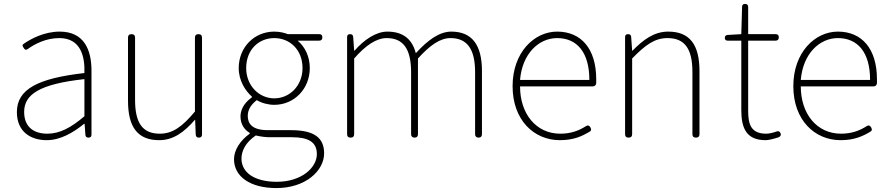

<svg xmlns="http://www.w3.org/2000/svg" viewBox="-20 -701 4529 978"><path d="M446 -255V-341C446 -448 408 -540 284 -540C205 -540 137 -503 101 -478C92 -472 94 -467 100 -458C106 -448 111 -444 121 -451C157 -477 214 -507 282 -507C391 -507 413 -414 410 -329C173 -302 66 -247 66 -130C66 -30 136 13 218 13C288 13 354 -26 408 -70H411L415 -14C416 -4 421 0 431 0C441 0 446 -5 446 -15V-170ZM410 -250V-203V-109C341 -50 284 -20 221 -20C157 -20 103 -50 103 -131C103 -220 181 -273 410 -298Z M973 -330V-133C908 -55 859 -20 794 -20C705 -20 668 -76 668 -192V-509C668 -521 662 -527 650 -527C638 -527 632 -521 632 -509V-188C632 -51 683 13 791 13C864 13 919 -29 972 -90H974L977 -15C978 -5 983 0 993 0C1003 0 1009 -5 1009 -15V-263V-509C1009 -521 1003 -527 991 -527C979 -527 973 -521 973 -509Z M1559 -494H1606C1617 -494 1622 -500 1622 -511C1622 -522 1617 -527 1606 -527H1534H1446C1431 -533 1407 -540 1377 -540C1276 -540 1196 -461 1196 -354C1196 -290 1230 -238 1263 -209V-205C1240 -189 1205 -156 1205 -108C1205 -68 1225 -40 1252 -24V-20C1203 15 1172 64 1172 110C1172 198 1254 257 1388 257C1536 257 1631 169 1631 80C1631 -1 1578 -38 1462 -38H1345C1264 -38 1242 -71 1242 -111C1242 -147 1264 -172 1288 -191C1312 -176 1347 -167 1377 -167C1479 -167 1558 -249 1558 -354C1558 -414 1533 -463 1496 -494ZM1277 -243C1251 -270 1234 -309 1234 -354C1234 -449 1299 -507 1377 -507C1456 -507 1521 -448 1521 -354C1521 -309 1504 -270 1478 -243C1452 -216 1416 -200 1377 -200C1339 -200 1303 -216 1277 -243ZM1437 -2H1467C1550 -2 1594 22 1594 84C1594 153 1516 225 1390 225C1275 225 1210 177 1210 107C1210 68 1231 24 1283 -11C1312 -4 1340 -2 1347 -2H1407Z M1784 -201V-403C1844 -472 1899 -507 1950 -507C2035 -507 2074 -450 2074 -334V-17C2074 -6 2081 0 2092 0C2103 0 2109 -6 2109 -17V-403C2171 -472 2223 -507 2275 -507C2360 -507 2400 -450 2400 -334V-17C2400 -6 2407 0 2418 0C2429 0 2435 -6 2435 -17V-339C2435 -475 2382 -540 2279 -540C2219 -540 2160 -498 2098 -430C2081 -496 2039 -540 1953 -540C1895 -540 1834 -498 1786 -443H1784L1779 -513C1778 -523 1773 -527 1763 -527C1753 -527 1748 -522 1748 -512V-263V-18C1748 -6 1754 0 1766 0C1778 0 1784 -6 1784 -18Z M2918 -261H3000C3009 -261 3016 -267 3017 -277C3017 -284 3017 -291 3017 -297C3017 -453 2940 -540 2818 -540C2701 -540 2591 -434 2591 -262C2591 -90 2699 13 2832 13C2903 13 2946 -8 2983 -30C2992 -35 2993 -41 2988 -51C2982 -62 2974 -65 2964 -58C2928 -35 2887 -20 2834 -20C2710 -20 2629 -122 2629 -261H2822ZM2893 -294H2805H2629C2640 -427 2724 -507 2818 -507C2917 -507 2982 -437 2982 -294Z M3200 -201V-403C3267 -472 3315 -507 3380 -507C3470 -507 3507 -450 3507 -334V-18C3507 -6 3513 0 3525 0C3537 0 3543 -6 3543 -18V-339C3543 -475 3492 -540 3384 -540C3311 -540 3256 -498 3202 -443H3200L3195 -513C3194 -523 3189 -527 3179 -527C3169 -527 3164 -522 3164 -512V-263V-18C3164 -6 3170 0 3182 0C3194 0 3200 -6 3200 -18Z M3791 -314V-494H3869H3931C3942 -494 3947 -500 3947 -511C3947 -522 3942 -527 3931 -527H3791V-666C3791 -676 3785 -681 3775 -681C3765 -681 3760 -676 3760 -666L3756 -527L3686 -523C3677 -522 3672 -517 3672 -508C3672 -499 3677 -494 3686 -494H3756V-140C3756 -48 3782 13 3880 13C3894 13 3919 7 3944 -1C3954 -4 3960 -12 3956 -22C3952 -32 3945 -35 3935 -31C3918 -25 3898 -20 3883 -20C3806 -20 3791 -67 3791 -135Z M4348 -261H4430C4439 -261 4446 -267 4447 -277C4447 -284 4447 -291 4447 -297C4447 -453 4370 -540 4248 -540C4131 -540 4021 -434 4021 -262C4021 -90 4129 13 4262 13C4333 13 4376 -8 4413 -30C4422 -35 4423 -41 4418 -51C4412 -62 4404 -65 4394 -58C4358 -35 4317 -20 4264 -20C4140 -20 4059 -122 4059 -261H4252ZM4323 -294H4235H4059C4070 -427 4154 -507 4248 -507C4347 -507 4412 -437 4412 -294Z"/></svg>

Font: GenSenRounded2 TW EL
Style: Regular
Weight: 250
Version: Version 2.100;PS 2.1;hotconv 16.6.51;makeotf.lib2.5.65220 DE